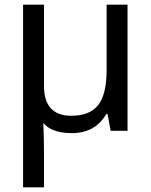

<svg xmlns="http://www.w3.org/2000/svg" viewBox="-20 -556 640 816"><path d="M167 -190.9Q167 -64 283.2 -64Q361.3 -64 397.2 -109.4Q433.1 -154.8 433.1 -257.8V-536.1H522V0H450.2L437 -71.8H432.1Q384.8 9.8 285.2 9.8Q200.7 9.8 164.1 -33.2Q167 41.5 167 84V240.2H78.1V-536.1H167Z"/></svg>

Font: Apple Sans Adjectives
Style: Regular
Weight: 400
Monospace: yes
Foundry: Apple Sans Adjectives
Version: Version 0.01